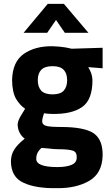

<svg xmlns="http://www.w3.org/2000/svg" viewBox="-20 -751 574 1001"><path d="M278 230Q377 231 445 192Q512 153 515 62Q517 -21 470 -55Q422 -89 297 -89Q235 -89 217 -96Q198 -103 200 -122Q201 -133 205 -146Q209 -160 210 -161Q217 -159 230 -158Q242 -157 251 -157Q354 -155 408 -193Q462 -230 462 -333Q461 -355 454 -373Q447 -390 440 -401L515 -395V-502L354 -497Q352 -498 320 -504Q288 -509 253 -510Q163 -511 104 -470Q45 -429 43 -333Q44 -269 64 -235Q84 -202 111 -184Q109 -181 92 -153Q74 -125 72 -104Q72 -80 82 -60Q92 -40 109 -28Q72 1 54 29Q37 57 37 91Q38 173 103 202Q167 232 278 230ZM286 27Q340 27 361 35Q381 42 380 70Q380 97 354 108Q328 120 279 120Q223 120 196 109Q169 99 169 77Q169 59 176 45Q183 32 196 20Q199 20 231 23Q262 27 286 27ZM254 -259Q214 -259 195 -278Q177 -298 177 -333Q177 -368 195 -387Q214 -406 254 -406Q294 -406 312 -387Q330 -368 330 -333Q330 -298 312 -278Q294 -259 254 -259ZM103 -580H226L272 -647L318 -580H441L313 -731H229Z"/></svg>

Font: RazerF5
Style: Bold
Weight: 700
Foundry: Razer Inc.
Version: Version 1.000;PS 001.001;hotconv 1.0.56